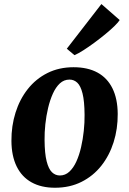

<svg xmlns="http://www.w3.org/2000/svg" viewBox="-20 -890 621 924"><path d="M334 -566.5Q402 -566.5 449.2 -540.8Q496.5 -515 521.2 -464.8Q546 -414.5 546.5 -342Q547 -270 526.8 -205.8Q506.5 -141.5 467.5 -92.2Q428.5 -43 372.2 -14.8Q316 13.5 244.5 13.5Q178.5 13.5 131.8 -12.5Q85 -38.5 60.2 -89Q35.5 -139.5 35 -211.5Q34.5 -284 54.8 -348.2Q75 -412.5 113.8 -461.5Q152.5 -510.5 208.2 -538.5Q264 -566.5 334 -566.5ZM314.5 -507Q288 -507 268.2 -488.8Q248.5 -470.5 234.5 -439.5Q220.5 -408.5 211.5 -370.5Q202.5 -332.5 198.2 -292.2Q194 -252 194.5 -216Q195 -151 204.5 -113.8Q214 -76.5 230.2 -61Q246.5 -45.5 268 -45.5Q294 -45.5 313.8 -63.8Q333.5 -82 347.5 -112.8Q361.5 -143.5 370.2 -181.8Q379 -220 383.2 -260.2Q387.5 -300.5 387 -337.5Q386.5 -403.5 377.2 -440.2Q368 -477 352 -492Q336 -507 314.5 -507ZM301.5 -655.5 468 -870.5 556 -793.5Q550 -783.5 531.8 -765.5Q513.5 -747.5 488 -726.5Q462.5 -705.5 434.8 -685Q407 -664.5 381.5 -648.2Q356 -632 338.5 -624.5Z"/></svg>

Font: Merriweather 24pt ExtraBold
Style: Italic
Weight: 800
Italic angle: -7.8°
Version: Version 2.101